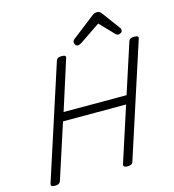

<svg xmlns="http://www.w3.org/2000/svg" viewBox="-157 -1263 1270 1405"><g transform="rotate(-15 478.0 -560.0)"><path d="M84 14Q48 14 56 -10L334 -867Q338 -879 348 -884.5Q358 -890 376 -890Q413 -890 404 -867L284 -491H761L883 -867Q887 -879 897 -884.5Q907 -890 925 -890Q963 -890 954 -867L676 -10Q673 2 662.5 8Q652 14 634 14Q598 14 605 -10L740 -426H262L127 -10Q123 2 113 8Q103 14 84 14ZM512 -935Q501 -935 494 -944.5Q487 -954 487 -963Q487 -971 489.5 -975.5Q492 -980 496 -984L666 -1116Q678 -1126 688 -1130Q698 -1134 710 -1134Q720 -1134 728 -1129Q736 -1124 743 -1114L843 -979Q847 -974 848 -969Q849 -964 849 -960Q849 -949 838.5 -942Q828 -935 820 -935Q812 -935 805.5 -939Q799 -943 794 -949L696 -1051L538 -944Q531 -940 524.5 -937.5Q518 -935 512 -935Z"/></g></svg>

Font: Playwrite DK Loopet Light
Style: Regular
Weight: 300
Version: Version 1.003